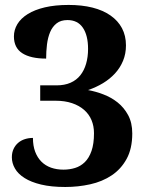

<svg xmlns="http://www.w3.org/2000/svg" viewBox="-20 -744 599 774"><path d="M243.2 9.8Q186.5 9.8 145.8 0Q105 -9.8 78.9 -26.4Q52.7 -43 40.3 -64.7Q27.8 -86.4 27.8 -109.9Q27.8 -128.9 34.7 -143.6Q41.5 -158.2 53.2 -168.2Q64.9 -178.2 80.3 -183.1Q95.7 -188 112.8 -188Q112.8 -156.2 121.8 -132.3Q130.9 -108.4 147 -92.3Q163.1 -76.2 185.8 -68.1Q208.5 -60.1 235.8 -60.1Q260.3 -60.1 282.5 -66.9Q304.7 -73.7 321.8 -90.3Q338.9 -106.9 348.9 -135.5Q358.9 -164.1 358.9 -207Q358.9 -235.8 348.9 -259.8Q338.9 -283.7 319.1 -301Q299.3 -318.4 270.5 -328.1Q241.7 -337.9 204.1 -337.9H142.1V-399.9H208Q240.2 -399.9 264.2 -410.4Q288.1 -420.9 303.7 -440.4Q319.3 -460 327.1 -487.1Q335 -514.2 335 -546.9Q335 -601.6 314 -632.3Q293 -663.1 252 -663.1Q225.1 -663.1 208.3 -649.9Q191.4 -636.7 182.1 -614.7Q172.9 -592.8 169.4 -564.9Q166 -537.1 166 -507.8Q103.5 -507.8 69.8 -529.5Q36.1 -551.3 36.1 -597.2Q36.1 -623.5 50 -646.7Q64 -669.9 91.8 -687.3Q119.6 -704.6 160.9 -714.4Q202.1 -724.1 256.8 -724.1Q310.1 -724.1 352.8 -713.4Q395.5 -702.6 425.5 -681.6Q455.6 -660.6 471.7 -630.4Q487.8 -600.1 487.8 -561Q487.8 -527.3 476.1 -499Q464.4 -470.7 443.8 -448.2Q423.3 -425.8 395.5 -408.9Q367.7 -392.1 335 -380.9Q365.2 -375.5 396.7 -363.5Q428.2 -351.6 454.1 -331.1Q480 -310.5 496.6 -279.8Q513.2 -249 513.2 -206.1Q513.2 -145 490.5 -103.5Q467.8 -62 429.9 -36.9Q392.1 -11.7 343.5 -1Q294.9 9.8 243.2 9.8Z"/></svg>

Font: Sahl Naskh
Style: Bold
Weight: 700
Designer: Pascal Zoghbi
Version: Version 1.001